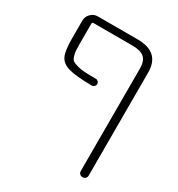

<svg xmlns="http://www.w3.org/2000/svg" viewBox="-176 -634 896 967"><g transform="rotate(30 272.0 -150.0)"><path d="M257 -203Q163 -204 122 -216Q81 -228 67 -258Q53 -288 53 -357V-463Q53 -486 70 -503Q87 -520 110 -520H342Q471 -520 471 -402V197Q471 207 464.5 213.5Q458 220 448 220Q438 220 431.5 213.5Q425 207 425 197V-398Q425 -442 404 -461Q383 -480 334 -480H108Q100 -480 100 -471V-358Q100 -329 101 -314.5Q102 -300 107.5 -284Q113 -268 121.5 -262.5Q130 -257 149.5 -251.5Q169 -246 193 -244.5Q217 -243 258 -243Q266 -243 272 -237Q278 -231 278 -223Q278 -215 271.5 -209Q265 -203 257 -203Z"/></g></svg>

Font: Rounded Mplus 1c Light
Style: Regular
Weight: 300
Version: Version 1.059.20150529